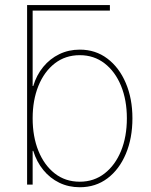

<svg xmlns="http://www.w3.org/2000/svg" viewBox="-20 -748 613 778"><path d="M101.6 -705.1 89.8 -727.5H425.3V-705.1ZM303.2 10.7Q257.8 10.7 220.2 -7.6Q182.6 -25.9 155.5 -59.1Q128.4 -92.3 114.7 -136.7H112.3V0H89.8V-727.5H112.3V-399.4H114.7Q127.9 -443.8 155.3 -477.1Q182.6 -510.3 220.5 -528.6Q258.3 -546.9 303.2 -546.9Q367.2 -546.9 415 -510.7Q462.9 -474.6 489.7 -411.6Q516.6 -348.6 516.6 -268.6Q516.6 -188 490 -124.8Q463.4 -61.5 415.5 -25.4Q367.7 10.7 303.2 10.7ZM303.2 -11.7Q360.8 -11.7 403.8 -45.2Q446.8 -78.6 470.5 -136.5Q494.1 -194.3 494.1 -268.6Q494.1 -342.3 470.5 -400.1Q446.8 -458 403.8 -491.2Q360.8 -524.4 303.2 -524.4Q245.1 -524.4 202.1 -491.2Q159.2 -458 135.7 -400.1Q112.3 -342.3 112.3 -268.6Q112.3 -194.3 135.7 -136.5Q159.2 -78.6 201.9 -45.2Q244.6 -11.7 303.2 -11.7Z"/></svg>

Font: Inter 18pt Thin
Style: Regular
Weight: 250
Designer: Rasmus Andersson
Foundry: rsms
Version: Version 4.001;git-66647c0bb